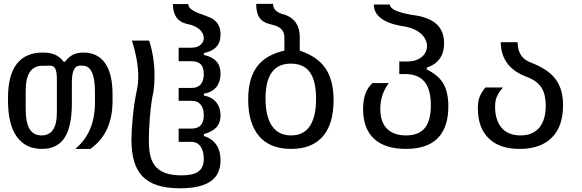

<svg xmlns="http://www.w3.org/2000/svg" viewBox="-20 -781 3050 1007"><path d="M356.9 -240.2V-347.7Q356.9 -436.5 397.5 -436.5H413.6Q478 -436.5 478 -299.3V-242.2Q478 -85 374.5 0H453.6Q570.3 -81.5 570.3 -252.4V-285.2Q570.3 -394.5 531 -450Q491.7 -505.4 417.5 -505.4Q386.7 -505.4 363.8 -494.4Q340.8 -483.4 320.8 -457H314Q294.9 -482.9 268.6 -494.1Q242.2 -505.4 204.6 -505.4Q113.8 -505.4 67.9 -445.8Q22 -386.2 22 -268.1V-253.4Q22 -128.4 67.9 -64.2Q113.8 0 199.7 0Q280.3 0 318.6 -58.3Q356.9 -116.7 356.9 -240.2ZM114.7 -210.9V-303.2Q114.7 -371.1 136.5 -403.3Q158.2 -435.5 202.6 -436L245.1 -436.5Q262.2 -436.5 270.5 -419.4Q278.3 -403.3 278.3 -365.7V-189.5Q278.3 -70.8 197.8 -70.8Q155.3 -70.8 135 -104.7Q114.7 -138.7 114.7 -210.9Z M1136.7 59.6Q1136.7 10.3 1114.5 -22Q1092.3 -54.2 1049.3 -67.9V-77.6Q1094.7 -90.3 1115.7 -114Q1136.7 -137.7 1136.7 -175.8Q1136.7 -216.3 1114.3 -244.1Q1091.8 -272 1049.3 -280.3V-290Q1092.8 -296.4 1115.2 -325.2Q1136.7 -352.5 1136.7 -393.6Q1136.7 -434.6 1115.2 -458.7Q1093.8 -482.9 1049.3 -493.2V-502.9Q1136.7 -519.5 1136.7 -600.1Q1136.7 -647 1106.9 -673.3Q1096.2 -682.6 1085.7 -687.5Q1075.2 -692.4 1060.1 -697.8Q1015.1 -712.9 995.1 -724.1Q981.4 -731.9 974.6 -740.5Q967.8 -749 967.8 -759.8H886.7Q887.2 -672.9 958 -656.2Q1004.4 -647.5 1027.3 -626Q1038.1 -616.2 1043.5 -604.7Q1048.8 -593.3 1048.8 -582Q1048.8 -560.5 1031.5 -545.7Q1014.2 -530.8 983.4 -530.8H917V-460H983.4Q1017.1 -460 1033 -443.8Q1048.8 -427.7 1048.8 -393.6Q1048.8 -356.9 1032.7 -338.4Q1016.6 -319.8 984.4 -319.8H917V-252.4H984.4Q1016.1 -252.4 1032.5 -232.4Q1048.8 -212.4 1048.8 -175.8Q1048.8 -106.4 983.4 -106.4H917V-37.1H983.4Q1015.6 -37.1 1032.7 -11.2Q1048.8 13.2 1048.8 51.3Q1048.8 97.7 1021 118.2Q993.2 138.7 931.2 138.7Q828.1 138.7 790 84.5Q773.4 61.5 767.1 29.5Q760.7 -2.4 760.7 -43.9Q760.7 -100.1 766.1 -166Q773.4 -252.9 785.2 -301.3Q790.5 -340.8 790.5 -383.8Q790.5 -481 762.2 -567.9H671.9Q705.1 -463.9 705.1 -379.4Q705.1 -356.9 703.1 -340.3Q701.2 -323.7 696.3 -301.3Q682.6 -233.9 676.3 -165Q669.4 -96.7 669.4 -49.8Q669.4 17.1 683.3 64.7Q697.3 112.3 727.1 143.6Q757.3 175.3 805.9 190.9Q854.5 206.5 924.3 206.5Q1031.7 206.5 1084.2 170.4Q1136.7 134.3 1136.7 59.6Z M1674.3 -66.9Q1729.5 -131.8 1729.5 -255.9Q1729.5 -361.8 1686 -424.3Q1664.6 -455.1 1631.6 -477.3Q1598.6 -499.5 1552.2 -515.6V-585.9Q1552.2 -676.3 1473.6 -704.1Q1412.1 -717.3 1412.1 -760.7H1323.7Q1323.7 -713.4 1340.3 -688.7Q1356.9 -664.1 1392.6 -655.3Q1411.1 -650.9 1423.6 -646.7Q1436 -642.6 1446.3 -635.7Q1471.7 -618.7 1471.7 -583V-515.6Q1375 -493.7 1329.6 -433.6Q1281.7 -371.1 1281.7 -259.3Q1281.7 -133.8 1338.9 -66.9Q1396 0 1507.3 0Q1617.2 0 1674.3 -66.9ZM1372.6 -264.6Q1372.6 -447.3 1505.4 -447.3Q1572.8 -447.3 1605.2 -402.1Q1637.7 -356.9 1637.7 -262.7Q1637.7 -168.5 1605 -119.6Q1572.3 -70.8 1506.8 -70.8Q1440.4 -70.8 1406.5 -120.4Q1372.6 -169.9 1372.6 -264.6Z M2331.5 -223.1Q2331.5 -297.9 2304.7 -343.3Q2291 -366.2 2269.8 -384Q2248.5 -401.9 2218.3 -416.5V-426.3Q2309.1 -456.5 2309.1 -554.2Q2309.1 -620.1 2267.3 -656.5Q2225.6 -692.9 2141.6 -702.6Q2024.9 -722.7 2024.9 -757.3H1940.9Q1940.9 -671.4 2083.5 -645Q2150.4 -636.7 2187 -605Q2203.1 -590.8 2211.4 -573.7Q2219.7 -556.6 2219.7 -539.6Q2219.7 -523.4 2212.9 -508.8Q2206.1 -494.1 2192.9 -482.9Q2163.6 -458.5 2114.3 -458.5H2074.2V-392.6H2105Q2173.3 -392.6 2206.5 -352.3Q2239.7 -312 2239.7 -229Q2239.7 -148.4 2208 -109.6Q2176.3 -70.8 2109.4 -70.8Q2044.4 -70.8 2009.5 -106.2Q1974.6 -141.6 1974.6 -210.4Q1974.6 -284.7 2019 -345.2H1933.6Q1884.3 -301.8 1884.3 -209.5Q1884.3 -106 1942.1 -53Q2000 0 2108.4 0Q2220.7 0 2276.1 -56.6Q2331.5 -113.3 2331.5 -223.1Z M2876.5 -61.5Q2904.8 -90.3 2918.9 -132.8Q2933.1 -175.3 2933.1 -229Q2933.1 -272 2923.3 -305.9Q2913.6 -339.8 2892.6 -367.7Q2872.1 -394.5 2838.6 -416Q2805.2 -437.5 2756.8 -456.1Q2695.8 -481 2694.8 -559.6H2606.4Q2607.4 -424.8 2750 -375Q2799.3 -355 2820.8 -320.1Q2842.3 -285.2 2842.3 -227.5Q2842.3 -152.3 2808.6 -111.6Q2774.9 -70.8 2709.5 -70.8Q2644 -70.8 2609.9 -111.8Q2576.7 -151.9 2576.7 -221.2Q2576.7 -251.5 2585 -272Q2594.2 -294.4 2618.2 -322.3H2525.4Q2501.5 -291.5 2493.7 -268.1Q2486.3 -246.6 2486.3 -213.9Q2486.3 -111.8 2541.5 -57.1Q2597.7 0 2705.6 0Q2817.4 0 2876.5 -61.5Z"/></svg>

Font: Hack Dev
Style: Regular
Weight: 400
Designer: Christopher Simpkins
Foundry: Christopher Simpkins
Version: Version 2.0315